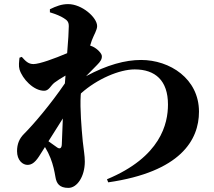

<svg xmlns="http://www.w3.org/2000/svg" viewBox="-20 -849 1040 935"><path d="M246 -447C256 -455 277 -468 299 -481L296 -443C228 -343 145 -245 96 -196C74 -174 63 -147 63 -113C63 -69 90 -45 116 -46C146 -47 164 -77 185 -111L199 -133C210 -115 219 -97 226 -79C239 -46 245 -16 250 13C255 44 269 66 313 66C356 66 393 10 393 -62C393 -93 388 -113 383 -161C377 -224 369 -321 373 -385L374 -394C453 -465 562 -511 636 -511C736 -511 798 -457 798 -340C798 -247 763 -85 501 24L507 39C859 -12 949 -167 949 -305C949 -466 807 -557 667 -557C590 -557 501 -533 399 -478L453 -533C469 -549 477 -561 476 -576C476 -588 455 -611 432 -622L419 -627L427 -652C438 -681 453 -703 453 -722C453 -764 379 -829 312 -829C280 -829 254 -819 223 -804V-789C253 -780 276 -770 290 -761C308 -750 315 -742 315 -721C315 -699 312 -648 307 -590C246 -564 172 -537 143 -537C118 -537 105 -551 86 -572L75 -568C73 -549 70 -528 75 -511C89 -465 143 -407 195 -407C219 -407 226 -432 246 -447ZM286 -272 281 -146C280 -125 270 -121 254 -134L216 -161Z"/></svg>

Font: Noto Serif CJK HK Black
Style: Regular
Weight: 900
Designer: Ryoko NISHIZUKA 西塚涼子 (kana & ideographs); Frank Grießhammer (Latin, Greek & Cyrillic); Wenlong ZHANG 张文龙 (bopomofo); San
Foundry: Adobe
Version: Version 2.001;hotconv 1.1.0;makeotfexe 2.6.0